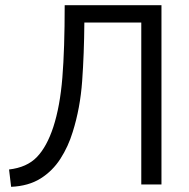

<svg xmlns="http://www.w3.org/2000/svg" viewBox="-20 -713 732 742"><path d="M23 9 15 -58Q84 -66 122.5 -106Q161 -146 186 -222Q212 -302 221 -413Q230 -524 230 -693H604V0H526V-626H306Q305 -504 297.5 -399.5Q290 -295 261 -203Q244 -147 213.5 -99.5Q183 -52 136.5 -23Q90 6 23 9Z"/></svg>

Font: Ubuntu Sans
Style: Regular
Weight: 400
Designer: Dalton Maag Ltd
Foundry: Dalton Maag Ltd
Version: Version 1.006; ttfautohint (v1.8.4.7-5d5b)